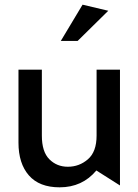

<svg xmlns="http://www.w3.org/2000/svg" viewBox="-20 -791 591 821"><path d="M235 10Q332 10 392 -62L493 2V-493H393V-211Q393 -142 356 -110Q319 -78 270 -78Q223 -78 191 -110Q159 -142 159 -211V-493H59V-181Q59 -92 103.5 -41Q148 10 235 10ZM240 -616H312L443 -745L333 -771Z"/></svg>

Font: Geom
Style: Regular
Weight: 400
Version: Version 1.102